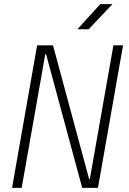

<svg xmlns="http://www.w3.org/2000/svg" viewBox="-20 -914 626 934"><path d="M379.9 0 204.1 -650.4H200.2L85.4 0H38.6L160.6 -693.4H237.8L413.6 -43H417L531.7 -693.4H578.6L456.5 0ZM356.4 -771.5 467.8 -894H527.3L411.1 -771.5Z"/></svg>

Font: Cascadia Mono NF ExtraLight
Style: Italic
Weight: 200
Italic angle: -10°
Monospace: yes
Designer: Aaron Bell
Foundry: Saja Typeworks
Version: Version 2404.023; ttfautohint (v1.8.4)